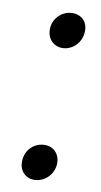

<svg xmlns="http://www.w3.org/2000/svg" viewBox="-40 -465 256 488"><g transform="rotate(5 88.0 -220.5)"><path d="M111 -345C136 -345 158 -365 161 -391C165 -417 148 -436 122 -436C97 -436 75 -417 72 -391C69 -365 86 -345 111 -345ZM69 -5C95 -5 117 -25 120 -51C123 -77 106 -96 81 -96C55 -96 34 -77 31 -51C27 -25 44 -5 69 -5Z"/></g></svg>

Font: Barlow Condensed ExtraLight
Style: Italic
Weight: 275
Width: 3
Italic angle: -7°
Designer: Jeremy Tribby
Foundry: Tribby Type
Version: Version 1.422;hotconv 1.0.109;makeotfexe 2.5.65596